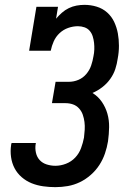

<svg xmlns="http://www.w3.org/2000/svg" viewBox="-20 -763 540 791"><path d="M208 8Q183 8 158 4.5Q133 1 110.5 -8Q88 -17 69.5 -33Q51 -49 40 -70Q29 -91 25.5 -116Q22 -141 26 -167Q26 -168 26.5 -170Q27 -172 28 -174H128Q128 -173 127.5 -172Q127 -171 127 -170Q124 -152 128 -134Q132 -116 143.5 -103.5Q155 -91 172.5 -85.5Q190 -80 208 -80Q230 -80 252 -88.5Q274 -97 290 -114Q306 -131 314 -153Q322 -175 326 -196Q328 -212 329 -228.5Q330 -245 328 -260.5Q326 -276 321 -290.5Q316 -305 305.5 -316.5Q295 -328 280.5 -333Q266 -338 250 -338H194L209 -426H264Q284 -426 303 -434Q322 -442 335.5 -458Q349 -474 355.5 -493Q362 -512 365 -531Q368 -545 368.5 -559Q369 -573 367.5 -586.5Q366 -600 362 -613Q358 -626 349.5 -636Q341 -646 328 -650.5Q315 -655 301 -655Q281 -655 261 -648Q241 -641 225.5 -626.5Q210 -612 201.5 -593Q193 -574 189 -554H100L130 -735H219L211 -686Q222 -699 235 -710.5Q248 -722 263.5 -729.5Q279 -737 295.5 -740Q312 -743 328 -743Q354 -743 378.5 -735.5Q403 -728 421.5 -711.5Q440 -695 450.5 -672.5Q461 -650 465.5 -625.5Q470 -601 470 -574.5Q470 -548 465 -522Q462 -500 455 -478.5Q448 -457 434 -437.5Q420 -418 401 -403.5Q382 -389 361 -380Q384 -366 399.5 -343.5Q415 -321 422.5 -294.5Q430 -268 429.5 -239Q429 -210 425 -181Q421 -156 412.5 -131Q404 -106 389.5 -83.5Q375 -61 354 -42.5Q333 -24 309 -12.5Q285 -1 259.5 3.5Q234 8 208 8Z"/></svg>

Font: Iosevka Curly Slab SmBdObl
Style: Regular
Weight: 600
Italic angle: -9°
Monospace: yes
Designer: Belleve Invis
Foundry: Belleve Invis
Version: Version 11.0.0; ttfautohint (v1.8.3)